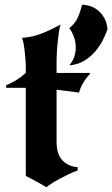

<svg xmlns="http://www.w3.org/2000/svg" viewBox="-20 -763 474 811"><path d="M219 -384V-163Q219 -111 244.5 -85Q270 -59 308 -57V-43Q291 -37 272 -28Q253 -19 235 -9.5Q217 0 201 10Q185 20 176 28Q153 14 129 1Q105 -12 89 -20V-392H6V-403Q50 -420 89 -455V-487Q89 -495 87.5 -512.5Q86 -530 84 -548.5Q82 -567 79 -582.5Q76 -598 72 -603Q117 -606 155 -621Q193 -636 236 -659Q232 -649 229 -628Q226 -607 223.5 -583.5Q221 -560 220 -538.5Q219 -517 219 -508V-455H360V-451Q344 -434 331.5 -413Q319 -392 314 -372ZM273 -644Q297 -664 307.5 -686.5Q318 -709 327 -743Q342 -743 360 -737.5Q378 -732 393.5 -719.5Q409 -707 420.5 -687Q432 -667 434 -639Q427 -619 414.5 -594Q402 -569 382.5 -546Q363 -523 336 -506.5Q309 -490 273 -487Q300 -520 300 -562Q300 -586 292 -608Q284 -630 273 -644Z"/></svg>

Font: New Rocker
Style: Regular
Weight: 400
Designer: Pablo Impallari, Brenda Gallo, Rodrigo Fuenzalida
Foundry: Pablo Impallari, Brenda Gallo, Rodrigo Fuenzalida
Version: Version 1.000; ttfautohint (v0.93) -l 8 -r 50 -G 200 -x 14 -